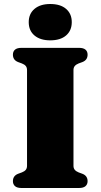

<svg xmlns="http://www.w3.org/2000/svg" viewBox="-20 -939 502 959"><path d="M347 -111Q347 -98.5 353.5 -90.8Q360 -83 372.5 -78L391.5 -71Q417.5 -61 417.5 -34Q417.5 -18.5 407 -9.2Q396.5 0 374.5 0H87.5Q65.5 0 55 -9.2Q44.5 -18.5 44.5 -34Q44.5 -61 70.5 -71L89.5 -78Q102.5 -83 108.8 -90.8Q115 -98.5 115 -111V-589Q115 -601.5 108.8 -609.2Q102.5 -617 89.5 -622L70.5 -629Q44.5 -639 44.5 -666Q44.5 -682 55 -691Q65.5 -700 87.5 -700H374.5Q396.5 -700 407 -691Q417.5 -682 417.5 -666Q417.5 -639 391.5 -629L372.5 -622Q360 -617 353.5 -609.2Q347 -601.5 347 -589ZM231 -737.5Q181 -737.5 152.2 -761.8Q123.5 -786 123.5 -828.5Q123.5 -870 152.2 -894.5Q181 -919 231 -919Q282 -919 310.2 -894.5Q338.5 -870 338.5 -828.5Q338.5 -786.5 310.2 -762Q282 -737.5 231 -737.5Z"/></svg>

Font: Fraunces
Style: Regular
Weight: 900
Version: Version 1.000;[b76b70a41]